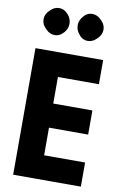

<svg xmlns="http://www.w3.org/2000/svg" viewBox="-116 -1174 804 1246"><g transform="rotate(10 286.0 -551.5)"><path d="M64 -827 63 -826V6L64 7H508L509 6V-151L508 -152H239V-334H496L497 -335V-492L496 -493H239V-668H508L509 -669V-826L508 -827ZM330 -1079C316 -1064 307 -1045 307 -1021C307 -997 316 -978 330 -963L335 -956C348 -941 367 -932 388 -932C411 -932 430 -942 445 -957L452 -964C467 -979 477 -997 477 -1021C477 -1045 467 -1063 452 -1078L445 -1085C430 -1100 411 -1110 388 -1110C367 -1110 348 -1101 335 -1086ZM107 -1078C92 -1063 82 -1045 82 -1021C82 -997 92 -979 107 -964L114 -957C129 -942 147 -932 171 -932C193 -932 210 -941 224 -956L231 -963C244 -978 253 -997 253 -1021C253 -1045 244 -1064 231 -1079L224 -1086C210 -1101 193 -1110 171 -1110C147 -1110 129 -1100 114 -1085Z"/></g></svg>

Font: Hussar Woodtype
Style: SeBd
Weight: 900
Foundry: Cannot Into Space Fonts
Version: Version 1.07